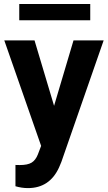

<svg xmlns="http://www.w3.org/2000/svg" viewBox="-20 -731 542 964"><path d="M251.5 -199.7 349.1 -528.3H500.5L288.1 82L276.4 109.9Q229 213.4 120.1 213.4Q89.4 213.4 57.6 204.1V97.2L79.1 97.7Q119.1 97.7 138.9 85.4Q158.7 73.2 169.9 44.9L186.5 1.5L1.5 -528.3H153.3ZM433.1 -629.4H76.7V-710.9H433.1Z"/></svg>

Font: RobotoInd
Style: Bold
Weight: 700
Designer: Google
Version: Version 2.001150; 2014